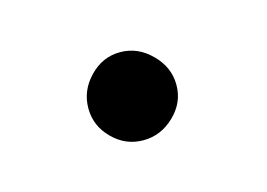

<svg xmlns="http://www.w3.org/2000/svg" viewBox="-32 -127 249 179"><g transform="rotate(-15 92.0 -37.5)"><path d="M120.8 -7.6Q107.9 4.9 90.8 4.9Q73.7 4.9 61.3 -7.6Q48.8 -20 48.8 -37.1Q48.8 -54.2 61.3 -67.1Q73.7 -80.1 90.8 -80.1Q107.9 -80.1 120.8 -67.1Q133.8 -54.2 133.8 -37.1Q133.8 -20 120.8 -7.6Z"/></g></svg>

Font: Lumene Sans Light
Style: Regular
Weight: 300
Designer: Deni Anggara
Version: Version 1.003;Glyphs 3.1.2 (3151)